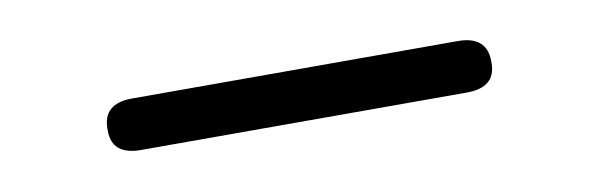

<svg xmlns="http://www.w3.org/2000/svg" viewBox="-24 -20 629 202"><g transform="rotate(-10 291.0 80.5)"><path d="M117 108Q86 108 86 82V80Q86 53 117 53H465Q496 53 496 80V82Q496 108 465 108Z"/></g></svg>

Font: Solway Light
Style: Regular
Weight: 300
Designer: Mariya V. Pigoulevskaya
Foundry: The Northern Block Ltd.
Version: Version 1.000;hotconv 1.0.109;makeotfexe 2.5.65596